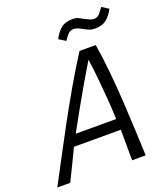

<svg xmlns="http://www.w3.org/2000/svg" viewBox="-217 -995 949 1102"><g transform="rotate(-20 257.0 -444.0)"><path d="M-59 0Q-24 -65 19.5 -148Q63 -231 113.5 -324Q164 -417 218.5 -511.5Q273 -606 329 -693H428Q442 -608 451 -514Q460 -420 465.5 -327Q471 -234 474.5 -150Q478 -66 481 0H398Q397 -47 397.5 -94Q398 -141 397 -187H111Q89 -140 65.5 -93Q42 -46 20 0ZM146 -254H393Q391 -318 385.5 -386.5Q380 -455 373.5 -518.5Q367 -582 360 -628Q330 -579 293 -515.5Q256 -452 218 -384Q180 -316 146 -254ZM278 -773 237 -798Q256 -836 282.5 -857.5Q309 -879 353 -879Q374 -879 389.5 -871.5Q405 -864 420 -855Q435 -848 447 -842.5Q459 -837 470 -837Q493 -837 508 -855.5Q523 -874 532 -888L573 -862Q554 -825 527.5 -804Q501 -783 457 -783Q437 -783 421.5 -789.5Q406 -796 392 -804Q376 -813 363.5 -818Q351 -823 339 -823Q317 -823 302 -805.5Q287 -788 278 -773Z"/></g></svg>

Font: Ubuntu Sans Mono
Style: Italic
Weight: 400
Italic angle: -13.5°
Monospace: yes
Designer: Dalton Maag Ltd
Foundry: Dalton Maag Ltd
Version: Version 1.006